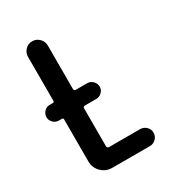

<svg xmlns="http://www.w3.org/2000/svg" viewBox="-176 -833 853 937"><g transform="rotate(-30 250.0 -365.0)"><path d="M69.3 -330.1Q51.8 -330.1 38.6 -343.3Q25.4 -356.4 25.4 -374Q25.4 -391.6 38.1 -405.3Q50.8 -418.9 69.3 -418.9H86.9Q94.7 -418.9 94.7 -426.8V-673.8Q94.7 -697.3 110.8 -713.9Q127 -730.5 149.9 -730.5Q172.9 -730.5 189.5 -713.9Q206.1 -697.3 206.1 -673.8V-429.7Q206.1 -418.9 216.8 -418.9H281.2Q298.8 -418.9 312 -405.3Q325.2 -391.6 325.2 -374Q325.2 -356.4 312 -343.3Q298.8 -330.1 281.2 -330.1H216.8Q206.1 -330.1 206.1 -319.3V-107.4Q206.1 -96.7 216.8 -95.7H391.6Q411.1 -95.7 425.8 -82Q440.4 -68.4 440.4 -48.3Q440.4 -28.3 426.3 -14.2Q412.1 0 391.6 0H179.7Q144.5 0 119.6 -24.9Q94.7 -49.8 94.7 -85V-322.3Q94.7 -330.1 86.9 -330.1Z"/></g></svg>

Font: Rounded-X Mgen+ 1m medium
Style: Regular
Weight: 500
Designer: [Source Han Sans]
Ryoko NISHIZUKA  (kana & ideographs); Paul D. Hunt (Latin, Greek & Cyrillic); Wenlong ZHANG  (bopomofo
Version: Version 1.059.20150602